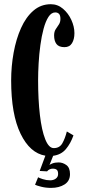

<svg xmlns="http://www.w3.org/2000/svg" viewBox="-20 -731 405 912"><path d="M222.5 161.5Q197.5 161.5 175.8 156Q154 150.5 146.5 146.5L161 111Q166.5 114.5 183.5 120Q200.5 125.5 218.5 125.5Q234 125.5 245 117.5Q256 109.5 256 95.5Q256 80 249 75Q242 70 232 70Q214 70 203.5 83L168.5 81L195.5 8.5Q122.5 -3.5 77.8 -95.5Q33 -187.5 33 -349Q33 -416.5 44.8 -481Q56.5 -545.5 79.8 -597.5Q103 -649.5 138.5 -680.2Q174 -711 221.5 -711Q254 -711 279.2 -689.5Q304.5 -668 319 -636.2Q333.5 -604.5 333.5 -573.5Q333.5 -544.5 322 -525.8Q310.5 -507 286.5 -507Q259.5 -507 248.2 -522Q237 -537 237 -562.5Q237 -580.5 244.5 -592Q252 -603.5 259.5 -614.5Q267 -625.5 267 -641.5Q267 -658.5 260.2 -665.2Q253.5 -672 242.5 -672Q224 -672 210.2 -650.8Q196.5 -629.5 187 -594.2Q177.5 -559 171.8 -516.5Q166 -474 163.5 -430.5Q161 -387 161 -350Q161 -257.5 169.5 -184.8Q178 -112 194.8 -69.8Q211.5 -27.5 235.5 -27.5Q263 -27.5 276 -50.2Q289 -73 297.5 -106.5L329 -88Q315.5 -49.5 293 -22.8Q270.5 4 232.5 9L215 53Q217 50 229.2 45.2Q241.5 40.5 258.5 40.5Q278 40.5 295.2 53Q312.5 65.5 312.5 96Q312.5 128.5 286.8 145Q261 161.5 222.5 161.5Z"/></svg>

Font: Imbue 10pt
Style: Bold
Weight: 700
Designer: Tyler Finck
Foundry: Etcetera Type Company
Version: Version 1.102; ttfautohint (v1.8.3)